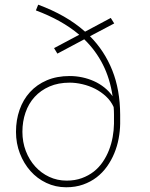

<svg xmlns="http://www.w3.org/2000/svg" viewBox="-20 -790 640 820"><path d="M364.3 -635.3Q426.3 -572.8 459.5 -489.7Q492.7 -406.7 493.2 -300.3V-261.2Q492.7 -230 486.6 -197.5Q480.5 -165 468 -135Q455.6 -105 436.8 -78.6Q418 -52.2 392.6 -32.7Q367.2 -13.2 334.7 -1.7Q302.2 9.8 262.7 9.8Q217.3 9.8 178 -8.8Q138.7 -27.3 110.1 -59.6Q81.5 -91.8 64.9 -134.8Q48.3 -177.7 48.3 -227.1Q48.3 -277.3 63.5 -320.8Q78.6 -364.3 107.9 -396.5Q137.2 -428.7 179.9 -447Q222.7 -465.3 277.8 -465.3Q304.7 -465.3 331.1 -459.7Q357.4 -454.1 381.3 -443.4Q405.3 -432.6 425.8 -416.3Q446.3 -399.9 460.9 -378.9Q449.7 -454.6 419.2 -514.6Q388.7 -574.7 339.8 -622.1L225.1 -561L210.9 -584.5L318.4 -641.6Q280.3 -673.8 234.1 -699.5Q188 -725.1 133.3 -745.6L143.1 -770Q202.6 -748 252.7 -719.5Q302.7 -690.9 343.3 -654.8L453.1 -713.4L467.8 -689.9ZM466.8 -301.3Q466.8 -317.4 465.3 -333Q453.6 -358.9 432.6 -378.4Q411.6 -397.9 386 -410.9Q360.4 -423.8 332 -430.4Q303.7 -437 277.8 -437Q229 -437 191.4 -420.7Q153.8 -404.3 127.9 -376Q102.1 -347.7 88.9 -309.3Q75.7 -271 75.7 -227.1Q75.7 -183.1 90.3 -145Q105 -106.9 130.4 -78.9Q155.8 -50.8 190.2 -34.7Q224.6 -18.6 264.6 -18.6Q300.3 -18.6 329.1 -29.1Q357.9 -39.6 380.4 -57.1Q402.8 -74.7 418.9 -98.4Q435.1 -122.1 445.6 -149.2Q456.1 -176.3 461.2 -204.8Q466.3 -233.4 466.8 -261.2Z"/></svg>

Font: TypoPRO Roboto Mono
Style: Regular
Weight: 250
Designer: Google
Version: Version 2.000986; 2015; ttfautohint (v1.3)